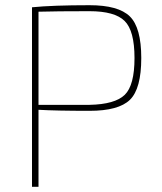

<svg xmlns="http://www.w3.org/2000/svg" viewBox="-20 -718 621 738"><path d="M103 0V-690Q183 -698 324 -698Q435 -698 479 -655Q523 -612 523 -495Q523 -377 479.5 -334.5Q436 -292 324 -292Q196 -292 128 -296V0ZM128 -315H324Q422 -317 459.5 -353.5Q497 -390 497 -495Q497 -600 459 -637.5Q421 -675 324 -675Q196 -675 128 -673Z"/></svg>

Font: Exo 2.0 Thin
Style: Regular
Weight: 250
Designer: Natanael Gama
Version: Version 1.001;PS 001.001;hotconv 1.0.70;makeotf.lib2.5.58329